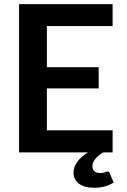

<svg xmlns="http://www.w3.org/2000/svg" viewBox="-20 -743 619 936"><path d="M503.5 93.5Q513 93.5 515 101.5L534 147Q517.5 158 492.8 165.2Q468 172.5 440.5 172.5Q391 172.5 364.8 152.2Q338.5 132 338.5 99Q338.5 71.5 356.5 46.2Q374.5 21 409 0H73V-723H529V-616H208.5V-415.5H461V-312H208.5V-107.5H529V0H483.5Q473.5 5.5 464 12.8Q454.5 20 447 28.5Q439.5 37 435 47Q430.5 57 430.5 68Q430.5 83 440 91.8Q449.5 100.5 466.5 100.5Q476 100.5 482 99.5Q488 98.5 491.8 97Q495.5 95.5 498 94.5Q500.5 93.5 503.5 93.5Z"/></svg>

Font: Lato TR
Style: Bold
Weight: 700
Designer: Lukasz Dziedzic
Foundry: tyPoland Lukasz Dziedzic
Version: Version 1.104 2013